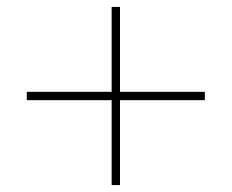

<svg xmlns="http://www.w3.org/2000/svg" viewBox="-20 -690 666 552"><path d="M301 -670H325V-426H569V-402H325V-158H301V-402H57V-426H301Z"/></svg>

Font: Spartan MB
Style: Regular
Weight: 250
Designer: Matt Bailey
Foundry: Matt Bailey
Version: Version 1.000